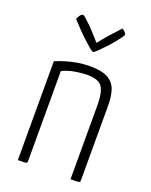

<svg xmlns="http://www.w3.org/2000/svg" viewBox="-136 -794 680 867"><g transform="rotate(20 203.5 -360.0)"><path d="M59 0V-475Q83 -485 109.5 -493Q136 -501 164.5 -505.5Q193 -510 221 -510Q276 -510 305.5 -494.5Q335 -479 346.5 -448.5Q358 -418 358 -371V-12Q358 -6 356 -3.5Q354 -1 344.5 -0.5Q335 0 312 0V-360Q312 -416 295 -442.5Q278 -469 221 -469Q197 -469 163 -463Q129 -457 104 -444V-12Q104 -6 102 -3.5Q100 -1 90.5 -0.5Q81 0 59 0ZM211 -575Q206 -575 193 -586Q180 -597 162.5 -613Q145 -629 128.5 -646Q112 -663 101 -675Q90 -687 88 -689Q90 -695 97 -706Q104 -717 113 -717Q116 -717 127 -707Q138 -697 152.5 -683Q167 -669 180 -654Q193 -639 202.5 -629Q212 -619 212 -619Q232 -645 252.5 -668Q273 -691 286.5 -705.5Q300 -720 300 -720Q308 -715 314 -709Q320 -703 320 -696Q320 -693 310 -679.5Q300 -666 285.5 -648.5Q271 -631 255 -614.5Q239 -598 227 -586.5Q215 -575 211 -575Z"/></g></svg>

Font: Yanone Kaffeesatz Light
Style: Regular
Weight: 300
Designer: Yanone (Cyrillic: Daniel Pouzeot, Huerta Tipografica, and Cyreal)
Foundry: Yanone
Version: Version 2.003